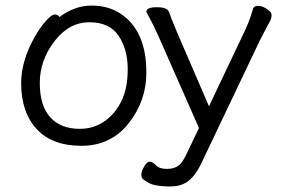

<svg xmlns="http://www.w3.org/2000/svg" viewBox="-20 -506 1017 690"><path d="M506 -464Q506 -480 543.5 -480Q581 -480 587 -464Q595 -441 615 -393L731 -124L854 -383Q874 -422 890 -476Q893 -485 907.5 -485Q922 -485 939 -474Q956 -463 956 -452Q956 -441 950.5 -430.5Q945 -420 934 -399.5Q923 -379 914 -361L703 82Q683 124 657.5 144Q632 164 593 164H583Q564 164 540 160Q516 156 493 137Q488 132 488 121Q488 110 498 92.5Q508 75 518 75Q528 75 540.5 88Q553 101 579.5 101Q606 101 621.5 89Q637 77 651 46L695 -46L549 -377Q527 -425 516.5 -443.5Q506 -462 506 -464ZM194 -445Q249 -486 309 -486Q369 -486 413 -457Q506 -396 506 -245Q506 -143 442 -62.5Q378 18 272.5 18Q167 18 111.5 -42.5Q56 -103 56 -207Q56 -287 105 -374Q126 -410 146 -432Q166 -454 176.5 -454Q187 -454 194 -445ZM267 -43Q316 -43 354.5 -69.5Q393 -96 416 -142Q439 -188 439 -258Q439 -328 406.5 -377Q374 -426 301 -426Q228 -426 175.5 -357.5Q123 -289 123 -207.5Q123 -126 160.5 -84.5Q198 -43 267 -43Z"/></svg>

Font: ToneOZ-Pinyin-WenKai-Regular
Style: Regular
Weight: 400
Designer: Fontworks Inc.
Foundry: ToneOZ
Version: Version 0.240331